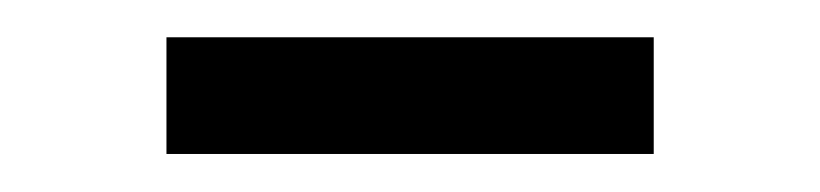

<svg xmlns="http://www.w3.org/2000/svg" viewBox="-20 -679 440 103"><path d="M69.3 -596.4V-659H330.7V-596.4Z"/></svg>

Font: Adobe Variable Font Prototype
Style: Regular
Weight: 389
Designer: Frank Grießhammer
Foundry: Adobe
Version: Version 1.004;hotconv 1.0.113;makeotfexe 2.5.65598